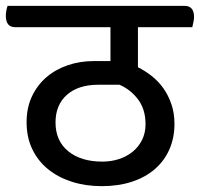

<svg xmlns="http://www.w3.org/2000/svg" viewBox="-51 -632 684 657"><path d="M421 -539V-402Q445 -390 468 -372Q491 -354 508 -330Q525 -306 535.5 -275.5Q546 -245 546 -208Q546 -160 528.5 -120.5Q511 -81 478.5 -53Q446 -25 400 -10Q354 5 297 5Q242 5 195 -10Q148 -25 113.5 -53Q79 -81 59.5 -121.5Q40 -162 40 -214Q40 -263 58 -301.5Q76 -340 107 -367Q138 -394 180 -408.5Q222 -423 270 -423H327V-539H1Q-31 -539 -31 -578Q-31 -585 -29.5 -594.5Q-28 -604 -25 -612H580Q613 -612 613 -574Q613 -567 611 -557Q609 -547 607 -539ZM285 -342Q217 -342 178 -307.5Q139 -273 139 -213Q139 -150 182.5 -114.5Q226 -79 299 -79Q329 -79 355.5 -87.5Q382 -96 402.5 -112.5Q423 -129 435 -153Q447 -177 447 -207Q447 -257 422 -291Q397 -325 358 -342Z"/></svg>

Font: Baloo 2 Medium
Style: Regular
Weight: 500
Designer: Sarang Kulkarni and Ek Type
Foundry: Ek Type
Version: Version 1.640;hotconv 1.0.111;makeotfexe 2.5.65597; ttfautoh